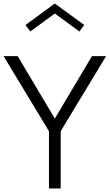

<svg xmlns="http://www.w3.org/2000/svg" viewBox="-33 -1068 621 1088"><path d="M310.9 0V-324.5L568.2 -750H488.2L277.7 -395.9L67.3 -750H-12.7L244.5 -324.5V0ZM277.7 -991.4 416.8 -889.5 444.1 -926.4 277.7 -1048.2 111.4 -926.4 138.6 -889.5Z"/></svg>

Font: Spartan MB
Style: Regular
Weight: 212
Designer: Matt Bailey, Mirko Velimirovic
Foundry: Matt Bailey
Version: Version 1.005